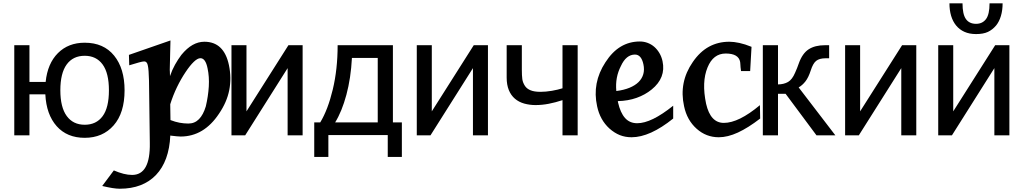

<svg xmlns="http://www.w3.org/2000/svg" viewBox="-20 -819 6195 1162"><path d="M733.9 -272.5Q733.9 -135.3 667.7 -60.1Q601.6 15.1 492.7 15.1Q385.7 15.1 323 -55.4Q260.3 -126 254.4 -248H158.2V0H66.4V-545.4H158.2V-323.2H256.3Q267.6 -434.6 330.6 -497.6Q393.6 -560.5 492.7 -560.5Q607.4 -560.5 670.7 -482.4Q733.9 -404.3 733.9 -272.5ZM639.2 -272.5Q639.2 -377 600.8 -429.2Q562.5 -481.4 492.7 -481.4Q421.9 -481.4 383.5 -428.7Q345.2 -376 345.2 -272.5Q345.2 -169.9 383.8 -116.9Q422.4 -64 492.7 -64Q562.5 -64 600.8 -115.5Q639.2 -167 639.2 -272.5Z M668.9 212.4Q699.7 225.6 727.3 232.7Q754.9 239.7 779.8 239.7Q890.1 239.7 886.7 46.4L881.8 -330.1Q880.9 -363.8 879.2 -387.5Q877.4 -411.1 875 -420.9Q870.6 -447.3 853 -447.3Q842.8 -447.3 820.1 -440.9Q797.4 -434.6 762.2 -423.8L760.3 -486.8L1011.7 -574.2L1007.3 -392.1L1007.8 -393.1L1008.8 -358.4Q1021.5 -396 1039.3 -427.7Q1057.1 -459.5 1077.6 -486.8Q1111.3 -527.8 1145.8 -547.1Q1180.2 -566.4 1216.8 -566.4Q1335.9 -566.4 1365.7 -424.3Q1381.8 -346.2 1367.4 -273.4Q1353 -200.7 1305.7 -131.3Q1213.9 7.3 1073.2 7.3Q1065.4 7.3 1050 5.9Q1034.7 4.4 1014.6 2Q1014.2 2 1014.2 2Q1014.2 2 1010.7 1Q1007.3 78.6 985.4 138.7Q963.4 198.7 924.3 239.7Q885.3 280.8 830.1 302Q774.9 323.2 704.6 323.2Q686 323.2 659.9 319.1Q633.8 314.9 598.6 306.6ZM1011.7 -92.3Q1040.5 -81.1 1067.1 -76.2Q1093.8 -71.3 1120.1 -71.3Q1158.2 -71.3 1184.3 -97.9Q1210.4 -124.5 1225.6 -175.3Q1240.2 -237.3 1243.7 -296.1Q1247.1 -355 1236.3 -404.8Q1224.1 -466.8 1192.9 -466.8Q1175.8 -466.8 1152.8 -444.8Q1129.9 -422.9 1103.5 -383.3Q1075.2 -341.3 1051 -291.3Q1026.9 -241.2 1010.3 -188Z M1811.5 0H1720.7V-406.7L1463.9 0H1380.9V-545.4H1471.7V-145L1725.6 -545.4H1811.5Z M2412.1 130.9H2326.7V-1.5H1967.3V130.9H1881.8V-78.1H1918Q1964.4 -154.3 1993.9 -277.1Q2023.4 -399.9 2023.4 -545.4H2357.9V-78.1H2412.1ZM2266.1 -78.1V-468.3H2109.9Q2103.5 -346.2 2076.4 -245.4Q2049.3 -144.5 2008.3 -78.1Z M2933.1 0H2842.3V-406.7L2585.4 0H2502.4V-545.4H2593.3V-145L2847.2 -545.4H2933.1Z M3476.1 0H3384.3V-212.9Q3341.3 -198.7 3300.8 -190.9Q3260.3 -183.1 3220.7 -183.1Q3186 -183.1 3153.1 -192.1Q3120.1 -201.2 3096.2 -221.7Q3072.3 -242.2 3059.3 -274.2Q3046.4 -306.2 3046.4 -349.6V-545.4H3138.2V-397.5Q3138.2 -361.3 3141.1 -340.1Q3144 -318.8 3157.2 -298.8Q3168.5 -281.7 3191.2 -272.5Q3213.9 -263.2 3251 -263.2Q3283.2 -263.2 3320.1 -269.5Q3356.9 -275.9 3384.3 -284.7V-545.4H3476.1Z M4054.2 -101.6Q3984.4 -45.4 3921.1 -16.8Q3857.9 11.7 3802.2 11.7Q3764.2 11.7 3731.4 -1.2Q3698.7 -14.2 3668 -41.5Q3611.3 -93.3 3593.8 -175.8Q3562.5 -317.4 3644 -441.9Q3685.1 -505.9 3737.1 -536.9Q3789.1 -567.9 3852.5 -567.9Q3877.4 -567.9 3899.9 -559.3Q3922.4 -550.8 3940.2 -535.2Q3958 -519.5 3970.9 -497.6Q3983.9 -475.6 3989.7 -448.7Q4000.5 -398.4 3983.9 -355.5Q3967.3 -312.5 3923.8 -277.3Q3884.3 -245.1 3832.8 -226.8Q3781.2 -208.5 3719.2 -207L3720.2 -199.7Q3734.4 -136.7 3762.7 -105Q3791 -73.2 3836.4 -73.2Q3879.4 -73.2 3933.6 -99.6Q3987.8 -126 4054.2 -179.2ZM3737.3 -418.5Q3720.2 -385.3 3713.1 -347.9Q3706.1 -310.5 3710 -268.1Q3755.9 -273.9 3789.8 -287.8Q3823.7 -301.8 3844.7 -322.5Q3865.7 -343.3 3873.3 -370.4Q3880.9 -397.5 3874 -429.7Q3861.3 -488.8 3822.8 -488.8Q3796.4 -488.8 3774.9 -471.4Q3753.4 -454.1 3737.3 -418.5Z M4580.6 -101.6Q4507.8 -45.4 4445.8 -16.8Q4383.8 11.7 4330.1 11.7Q4253.9 11.7 4196.3 -39.6Q4137.7 -91.8 4120.1 -175.8Q4087.9 -321.3 4172.9 -443.8Q4215.8 -506.3 4271 -536.4Q4326.2 -566.4 4393.6 -566.4Q4421.4 -566.4 4455.1 -559.1Q4488.8 -551.8 4528.3 -535.6L4520 -388.7H4464.8L4461.9 -412.1Q4460.9 -422.9 4460.7 -430.7Q4460.4 -438.5 4459.5 -443.8Q4450.2 -495.1 4372.1 -495.1Q4296.4 -495.1 4262.2 -411.1Q4225.6 -323.2 4253.4 -190.9Q4279.8 -75.2 4360.8 -75.2Q4450.7 -75.2 4579.1 -182.6Z M5035.6 0H4921.4L4734.4 -251.5H4688.5V0H4596.7V-545.4H4688.5V-308.1Q4724.1 -308.6 4749.3 -323Q4774.4 -337.4 4792 -378.9Q4797.4 -391.1 4804 -407.2Q4810.5 -423.3 4814.5 -435.5Q4835.9 -495.6 4874 -520.5Q4912.1 -545.4 4973.1 -545.4H4998V-466.3H4977.1Q4938.5 -466.3 4919.2 -450.4Q4899.9 -434.6 4886.7 -392.6Q4873 -350.1 4854.5 -326.4Q4835.9 -302.7 4813.5 -290Z M5525.4 0H5434.6V-406.7L5177.7 0H5094.7V-545.4H5185.5V-145L5439.5 -545.4H5525.4Z M6088.9 0H5998V-406.7L5741.2 0H5658.2V-545.4H5749V-145L6002.9 -545.4H6088.9ZM6047.9 -798.8Q6047.9 -756.8 6037.6 -722.4Q6027.3 -688 6008.3 -664.6Q5986.3 -638.7 5958.5 -625.7Q5930.7 -612.8 5887.2 -612.8Q5847.2 -612.8 5817.1 -626.2Q5787.1 -639.6 5766.6 -664.6Q5746.6 -689 5736.3 -723.1Q5726.1 -757.3 5726.1 -798.8H5805.2Q5805.2 -732.9 5825.7 -703.9Q5846.2 -674.8 5887.2 -674.8Q5925.8 -674.8 5947.3 -703.4Q5968.8 -731.9 5968.8 -798.8Z"/></svg>

Font: IranNastaliq
Style: Regular
Weight: 400
Designer: Hossein Zahedi
Version: Version 1.5